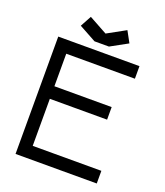

<svg xmlns="http://www.w3.org/2000/svg" viewBox="-152 -949 904 1051"><g transform="rotate(20 300.0 -423.0)"><path d="M136.7 -347.7V-73.7H536.6V0H63.5V-683.6H536.6V-610.4H136.7V-420.9H470.2V-347.7ZM300.8 -787.6 407.2 -846.2 442.4 -781.7 342.8 -727.1H258.8L159.2 -781.7L194.3 -846.2Z"/></g></svg>

Font: Anka/Coder
Style: Regular
Weight: 400
Monospace: yes
Version: Version 001.100